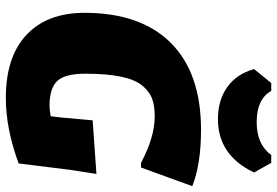

<svg xmlns="http://www.w3.org/2000/svg" viewBox="-166 -773 951 659"><g transform="rotate(90 309.5 -443.5)"><path d="M539 -899 572 -840Q513 -716 389 -716Q324 -716 279 -748Q234 -780 217 -840L265 -899H292Q320 -849 399 -849Q476 -849 512 -899ZM426 -658Q543 -658 619 -628L555 -452H539Q451 -499 379 -499Q343 -499 318.5 -490Q294 -481 273.5 -456Q253 -431 243 -382.5Q233 -334 233 -260Q233 -191 258 -164.5Q283 -138 343 -138Q357 -138 379 -142L383 -175L393 -286L577 -299L563 -209L541 -32Q422 12 316 12Q175 12 99.5 -59Q24 -130 24 -258Q24 -451 127.5 -554.5Q231 -658 426 -658Z"/></g></svg>

Font: Alegreya Sans SC Black
Style: Italic
Weight: 900
Italic angle: -7°
Designer: Juan Pablo del Peral
Foundry: Huerta Tipografica
Version: Version 2.007